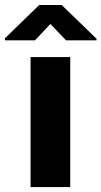

<svg xmlns="http://www.w3.org/2000/svg" viewBox="-68 -760 412 780"><path d="M217.3 -528.3V0H56.2V-528.3ZM182.6 -739.7 324.2 -602.5V-596.2H200.2L136.7 -662.6L74.2 -596.2H-47.9V-604.5L91.3 -739.7Z"/></svg>

Font: Roboto Condensed Black
Style: Regular
Weight: 900
Designer: Christian Robertson
Foundry: Google
Version: Version 3.008; 2023